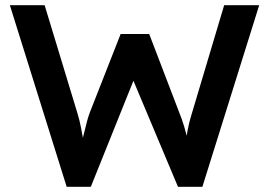

<svg xmlns="http://www.w3.org/2000/svg" viewBox="-20 -720 1037 740"><path d="M237 0 18 -700H152L278 -285Q286 -260 292 -229Q298 -198 303 -170Q308 -142 310 -126H283Q296 -174 303 -203Q310 -232 315 -251Q320 -270 326 -286L445 -589H555L671 -286Q682 -259 689.5 -233.5Q697 -208 702.5 -184Q708 -160 713 -134L689 -128Q693 -152 695 -167.5Q697 -183 699 -194.5Q701 -206 703 -217.5Q705 -229 709 -245.5Q713 -262 721 -288L844 -700H979L760 0H666L487 -426L500 -423L330 0Z"/></svg>

Font: Readex Pro Medium
Style: Regular
Weight: 500
Designer: Bonnie Shaver-Troup, Thomas Jockin
Foundry: Lexend
Version: Version 1.204